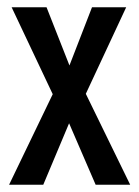

<svg xmlns="http://www.w3.org/2000/svg" viewBox="-20 -508 382 528"><path d="M216 -250 338 0H243L170 -169L99 0H5L125 -249L12 -488H108L171 -328L233 -488H327Z"/></svg>

Font: Teko Regular
Style: Regular
Weight: 400
Designer: Manushi Parikh, Jonny Pinhorn
Foundry: Indian Type Foundry
Version: Version 1.105;PS 1.0;hotconv 1.0.78;makeotf.lib2.5.61930; tt